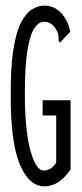

<svg xmlns="http://www.w3.org/2000/svg" viewBox="-20 -650 290 680"><path d="M138 10Q83 10 50.5 -67Q18 -144 18 -304Q17 -408 27 -472.5Q37 -537 55 -571Q73 -605 94.5 -617.5Q116 -630 137 -630Q173 -630 197 -603.5Q221 -577 229 -538L200 -507L193 -499L188 -504Q187 -513 187 -522Q187 -531 179 -545Q163 -573 136 -573Q117 -573 101.5 -549.5Q86 -526 77 -470.5Q68 -415 68 -319Q68 -189 87.5 -117.5Q107 -46 135 -46Q147 -46 158.5 -52.5Q170 -59 179 -74V-241H131V-295H230V-50Q208 -18 185 -4Q162 10 138 10Z"/></svg>

Font: Inconsolata UltraCondensed
Style: Regular
Weight: 400
Width: 1
Monospace: yes
Designer: Raph Levien, Cyreal, Brenton Simpson
Foundry: Raph Levien, Cyreal, Google
Version: Version 3.001; ttfautohint (v1.8.2.53-6de2)